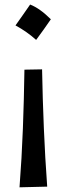

<svg xmlns="http://www.w3.org/2000/svg" viewBox="-20 -610 292 840"><path d="M111.8 -590.1Q153.7 -574 202.5 -525.7Q187 -503.1 171.1 -480.8Q155.3 -458.5 138.1 -435.4Q97.3 -472 47.8 -498.8Q64.5 -522.5 80.1 -544.5Q95.7 -566.5 111.8 -590.1ZM65.4 209.5Q75.2 82.5 80.1 -46.6Q85 -175.8 86.9 -305.2L164.1 -306.6Q166.5 -176.3 171.9 -48.3Q177.2 79.6 186.5 206.5Z"/></svg>

Font: Pinar-DS1-FD Medium
Style: Regular
Weight: 500
Designer: Amin Abedi
Version: Version 3.000